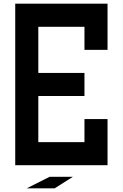

<svg xmlns="http://www.w3.org/2000/svg" viewBox="-20 -895 665 1040"><path d="M437.5 -500V-375H187.5V-125H437.5V-250H562.5V0H62.5V-875H562.5V-625H437.5V-750H187.5V-500ZM375 62.5 276.4 125H125L249 62.5Z"/></svg>

Font: Oldtimer
Style: Regular
Weight: 400
Designer: GGBotNet
Foundry: GGBotNet
Version: 1.00